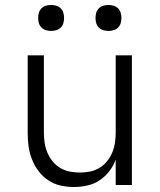

<svg xmlns="http://www.w3.org/2000/svg" viewBox="-20 -742 640 770"><path d="M276 8Q249 8 222.5 2Q196 -4 173.5 -19Q151 -34 134.5 -56Q118 -78 108 -103.5Q98 -129 94.5 -156Q91 -183 91 -210V-520H156V-210Q156 -190 159 -169.5Q162 -149 170 -130Q178 -111 191 -95Q204 -79 221.5 -68.5Q239 -58 259.5 -54Q280 -50 300 -50Q320 -50 340.5 -54Q361 -58 378.5 -68.5Q396 -79 409 -95Q422 -111 430 -130Q438 -149 441 -169.5Q444 -190 444 -210V-520H509V0H444V-102Q435 -77 418.5 -55.5Q402 -34 379.5 -19Q357 -4 330 2Q303 8 276 8ZM415 -618Q404 -618 394 -621Q384 -624 376.5 -631.5Q369 -639 366 -649Q363 -659 363 -670Q363 -681 366 -691Q369 -701 376.5 -708.5Q384 -716 394 -719Q404 -722 415 -722Q426 -722 436 -719Q446 -716 453.5 -708.5Q461 -701 464 -691Q467 -681 467 -670Q467 -659 464 -649Q461 -639 453.5 -631.5Q446 -624 436 -621Q426 -618 415 -618ZM185 -618Q174 -618 164 -621Q154 -624 146.5 -631.5Q139 -639 136 -649Q133 -659 133 -670Q133 -681 136 -691Q139 -701 146.5 -708.5Q154 -716 164 -719Q174 -722 185 -722Q196 -722 206 -719Q216 -716 223.5 -708.5Q231 -701 234 -691Q237 -681 237 -670Q237 -659 234 -649Q231 -639 223.5 -631.5Q216 -624 206 -621Q196 -618 185 -618Z"/></svg>

Font: Iosevka Light Extended
Style: Regular
Weight: 300
Width: 7
Monospace: yes
Designer: Belleve Invis
Foundry: Belleve Invis
Version: Version 32.5.0; ttfautohint (v1.8.4)